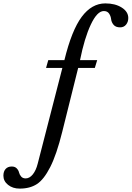

<svg xmlns="http://www.w3.org/2000/svg" viewBox="-214 -850 775 1130"><path d="M152 -73Q119 60 81.5 133.5Q44 207 3 233.5Q-38 260 -98 260Q-139 260 -166.5 238Q-194 216 -194 184Q-194 159 -181 144.5Q-168 130 -145 130Q-126 130 -115.5 141Q-105 152 -102 165Q-99 178 -89.5 189Q-80 200 -63 200Q-40 200 -21 176.5Q-2 153 8 113L153 -450H57L70 -496H165Q208 -672 267 -751Q326 -830 406 -830Q464 -830 502.5 -805.5Q541 -781 541 -744Q541 -721 528 -705Q515 -689 493 -689Q467 -689 454.5 -704Q442 -719 440 -737Q438 -755 428 -770Q418 -785 397 -785Q358 -785 320.5 -705.5Q283 -626 257 -496H358L344 -450H246Z"/></svg>

Font: Libre Baskerville
Style: Italic
Weight: 400
Italic angle: -15°
Designer: Pablo Impallari, Rodrigo Fuenzalida
Foundry: Pablo Impallari, Rodrigo Fuenzalida
Version: Version 1.051;Glyphs 3.2.3 (3260)